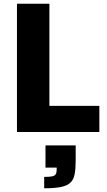

<svg xmlns="http://www.w3.org/2000/svg" viewBox="-20 -708 576 1030"><path d="M71 0V-688H245V-140H513V0ZM217 302V241Q246 241 260 238Q274 235 279 226.5Q284 218 284 203V191H224V72H386V152Q386 197 380.5 226Q375 255 358 271.5Q341 288 307.5 295Q274 302 217 302Z"/></svg>

Font: Saira Thin
Style: Bold
Weight: 700
Version: Version 1.101